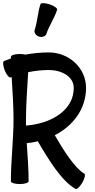

<svg xmlns="http://www.w3.org/2000/svg" viewBox="-47 -1165 613 1234"><path d="M251 -947C269 -1001 303 -1048 320 -1102C324 -1111 302 -1127 272 -1137C243 -1147 216 -1147 213 -1138C195 -1084 194 -1026 176 -973C170 -956 183 -937 203 -930C224 -923 245 -931 251 -947ZM21 -667C23 -668 25 -669 28 -670C33 -580 40 -490 40 -400C40 -266 23 -134 23 0C23 10 49 18 80 18C111 18 137 10 137 0C137 -82 130 -164 125 -245C149 -247 173 -251 196 -257C266 -137 349 -2 438 49C447 54 466 36 482 9C498 -18 503 -44 495 -49C434 -84 363 -196 305 -296C423 -356 506 -465 506 -600C506 -728 397 -828 267 -828C216 -828 166 -823 116 -814C107 -816 94 -818 80 -818C49 -818 23 -810 23 -800C23 -796 23 -793 23 -789C8 -784 -6 -779 -21 -773C-30 -769 -28 -743 -17 -713C-5 -684 12 -664 21 -667ZM120 -400C120 -501 129 -601 134 -701C178 -710 222 -715 267 -715C348 -715 427 -674 427 -600C427 -455 281 -370 120 -358C120 -372 120 -386 120 -400Z"/></svg>

Font: Nupuram SemiBold
Style: Regular
Weight: 600
Designer: Santhosh Thottingal (santhosh.thottingal@gmail.com)
Foundry: SMC
Version: Version 1.000